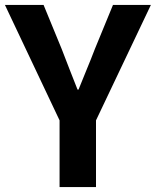

<svg xmlns="http://www.w3.org/2000/svg" viewBox="-26 -760 633 780"><path d="M216 -271 -6 -740H151L225 -560Q241 -518 256.5 -478.5Q272 -439 289 -396H293Q310 -439 326.5 -478.5Q343 -518 359 -560L433 -740H587L364 -271V0H216Z"/></svg>

Font: SpoqaHanSansJP-Bold
Style: Regular
Weight: 700
Designer: [Source Han Sans]
Ryoko NISHIZUKA  (kana & ideographs); Paul D. Hunt (Latin, Greek & Cyrillic); Wenlong ZHANG  (bopomofo
Foundry: Spoqa (http://bi.spoqa.com)
Version: Version 1.002.20150607